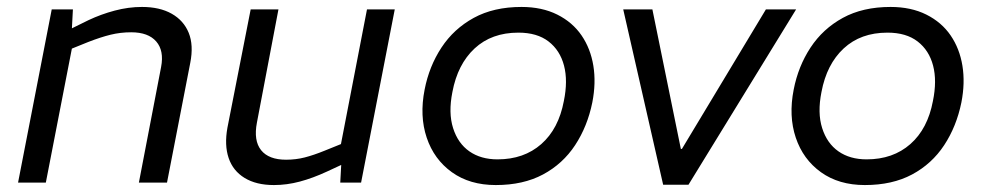

<svg xmlns="http://www.w3.org/2000/svg" viewBox="-20 -526 2842 553"><path d="M32 0 129 -499H190L186 -424L170 -436L235 -468Q271 -485 310.5 -495.5Q350 -506 389 -506Q440 -506 474.5 -486.5Q509 -467 523.5 -431.5Q538 -396 528 -345L461 0H380L444 -333Q453 -380 430 -406.5Q407 -433 358 -433Q327 -433 298.5 -426Q270 -419 234 -405L187 -386L112 0Z M769 7Q718 7 684.5 -13.5Q651 -34 638.5 -71Q626 -108 635 -158L702 -499H782L720 -173Q710 -121 732 -93.5Q754 -66 804 -66Q832 -66 857.5 -72.5Q883 -79 915 -92L962 -111L1037 -499H1117L1020 0H960L964 -74L978 -58L922 -32Q881 -13 843.5 -3Q806 7 769 7Z M1408 7Q1333 7 1281.5 -30Q1230 -67 1209 -129.5Q1188 -192 1203 -268Q1216 -335 1251.5 -389Q1287 -443 1344.5 -474.5Q1402 -506 1482 -506Q1541 -506 1585 -484Q1629 -462 1655 -424Q1681 -386 1689 -336.5Q1697 -287 1686 -231Q1672 -162 1636.5 -108Q1601 -54 1544 -23.5Q1487 7 1408 7ZM1413 -67Q1489 -67 1539 -111Q1589 -155 1604 -235Q1616 -293 1604.5 -337Q1593 -381 1560 -406.5Q1527 -432 1473 -432Q1396 -432 1347 -386.5Q1298 -341 1283 -261Q1271 -201 1285 -157Q1299 -113 1332 -90Q1365 -67 1413 -67Z M1890 6 1775 -499H1859L1941 -97H1944L2186 -499H2273L1963 6Z M2471 7Q2396 7 2344.5 -30Q2293 -67 2272 -129.5Q2251 -192 2266 -268Q2279 -335 2314.5 -389Q2350 -443 2407.5 -474.5Q2465 -506 2545 -506Q2604 -506 2648 -484Q2692 -462 2718 -424Q2744 -386 2752 -336.5Q2760 -287 2749 -231Q2735 -162 2699.5 -108Q2664 -54 2607 -23.5Q2550 7 2471 7ZM2476 -67Q2552 -67 2602 -111Q2652 -155 2667 -235Q2679 -293 2667.5 -337Q2656 -381 2623 -406.5Q2590 -432 2536 -432Q2459 -432 2410 -386.5Q2361 -341 2346 -261Q2334 -201 2348 -157Q2362 -113 2395 -90Q2428 -67 2476 -67Z"/></svg>

Font: REM Light
Style: Italic
Weight: 300
Italic angle: -11°
Designer: Octavio Pardo
Foundry: Ashler Design
Version: Version 1.005;gftools[0.9.28]